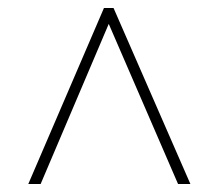

<svg xmlns="http://www.w3.org/2000/svg" viewBox="-20 -734 550 482"><path d="M51 -272H82L253 -674L427 -272H458L265 -714H241Z"/></svg>

Font: Noto Serif Myanmar SemiCondensed Thin
Style: Regular
Weight: 100
Width: 4
Designer: Ben Mitchell and the Monotype Design Team
Foundry: Monotype Imaging Inc.
Version: Version 2.106